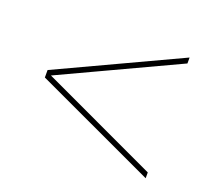

<svg xmlns="http://www.w3.org/2000/svg" viewBox="-84 -714 727 654"><g transform="rotate(20 280.0 -387.0)"><path d="M60 -379.5V-401L500 -606.5V-585ZM500 -169 60 -374V-395.5L500 -190Z"/></g></svg>

Font: Bodoni Moda SC 11pt
Style: Italic
Weight: 400
Italic angle: -13°
Version: Version 2.005